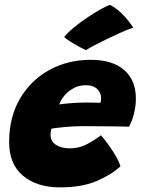

<svg xmlns="http://www.w3.org/2000/svg" viewBox="-20 -784 600 809"><path d="M487.5 -83Q448 -47 386.2 -20.8Q324.5 5.5 232.5 5.5Q136 5.5 77.2 -43.2Q18.5 -92 18.5 -185Q18.5 -290.5 64.2 -368.5Q110 -446.5 188 -489.2Q266 -532 362.5 -532Q453.5 -532 503 -489.2Q552.5 -446.5 552.5 -368.5Q552.5 -338.5 545 -307Q537.5 -275.5 523.5 -250Q516 -250.5 490.2 -251Q464.5 -251.5 432.2 -251.8Q400 -252 372.2 -252.2Q344.5 -252.5 334 -252.5Q293 -252.5 255.2 -249Q217.5 -245.5 197 -242Q193 -232 193 -216.5Q193 -188 216.2 -173.5Q239.5 -159 273.5 -159Q311 -159 341.8 -174.2Q372.5 -189.5 405.5 -214Q408 -211.5 419.2 -197.5Q430.5 -183.5 444.5 -163.2Q458.5 -143 470.8 -121.5Q483 -100 487.5 -83ZM230 -344Q246 -346.5 274.5 -349Q303 -351.5 339.5 -352Q360.5 -352 379 -351.5Q397.5 -351 403.5 -351Q405 -356 405.5 -361.5Q406 -367 406 -372.5Q405 -394 388.8 -409.5Q372.5 -425 341.5 -425Q313 -425 289.8 -412.2Q266.5 -399.5 251 -380.8Q235.5 -362 230 -344ZM443.5 -763.5Q470 -749.5 490.5 -729.5Q511 -709.5 524.2 -692Q537.5 -674.5 541.5 -668Q516 -659 485.5 -645.2Q455 -631.5 425.8 -617.2Q396.5 -603 374 -591Q351.5 -579 342 -572.5Q336 -575 316.5 -585.5Q297 -596 277.2 -608.2Q257.5 -620.5 250.5 -628.5Q264.5 -646 290.5 -667.5Q316.5 -689 346.5 -709.2Q376.5 -729.5 402.8 -744.2Q429 -759 443.5 -763.5Z"/></svg>

Font: Grandstander ExtraBold
Style: Italic
Weight: 800
Italic angle: -15°
Designer: Tyler Finck
Foundry: Etcetera Type Co
Version: Version 1.200; ttfautohint (v1.8.3)